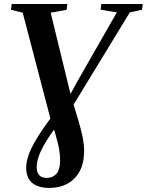

<svg xmlns="http://www.w3.org/2000/svg" viewBox="-20 -763 740 968"><path d="M230 184.5Q172.5 184.5 142.2 159Q112 133.5 112 82Q112 54 123.8 19.5Q135.5 -15 164.8 -63.8Q194 -112.5 247 -182.5L313.5 -249.5L368 -349L569 -700.5L487.5 -714L490.5 -743H699.5L696 -714L634.5 -700.5L321 -186.5L269 -133Q228 -77.5 205.5 -38.2Q183 1 174 29Q165 57 165 79Q165 107.5 178.2 120.8Q191.5 134 215 134Q246 134 264.5 113.2Q283 92.5 283 44.5Q283 19 278.5 -8Q274 -35 263 -73.5L249 -124L238.5 -148.5L94.5 -699L35.5 -713.5L39 -743H319.5L316 -713.5L235.5 -699L340.5 -268.5L347.5 -247L378 -146Q391.5 -98.5 397.8 -65.8Q404 -33 404 -3Q404 60 381 101.5Q358 143 318.8 163.8Q279.5 184.5 230 184.5Z"/></svg>

Font: Merriweather 96pt SemiBold
Style: Italic
Weight: 600
Italic angle: -7.8°
Version: Version 2.101